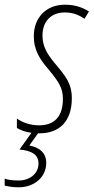

<svg xmlns="http://www.w3.org/2000/svg" viewBox="-87 -558 399 818"><path d="M81 10C168 10 219 -43 219 -139C219 -202 193 -233 147 -288C111 -331 94 -363 94 -407C94 -466 130 -505 189 -505C228 -505 254 -491 273 -478L292 -509C270 -523 238 -538 190 -538C106 -538 57 -479 57 -404C57 -343 84 -304 120 -262C162 -211 181 -184 181 -137C181 -65 148 -24 79 -24C40 -24 5 -38 -15 -53V-13C-3 -5 19 4 47 8L-4 79C48 84 77 100 77 139C77 179 43 211 -8 211C-38 211 -57 207 -67 203V233C-52 236 -36 240 -8 240C60 240 110 196 110 136C110 94 82 70 38 62L75 10C77 10 79 10 81 10Z"/></svg>

Font: Noto Sans ExtraCondensed ExtraLight
Style: Italic
Weight: 200
Width: 2
Italic angle: -12°
Designer: Monotype Design Team
Foundry: Monotype Imaging Inc.
Version: Version 2.013